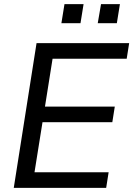

<svg xmlns="http://www.w3.org/2000/svg" viewBox="-20 -915 649 935"><path d="M47 0 158 -705H609L597 -629H236L199 -396H539L527 -320H187L148 -76H509L497 0ZM456 -802 472 -895H564L549 -802ZM279 -802 294 -895H387L372 -802Z"/></svg>

Font: Nunito Sans 12pt Medium
Style: Italic
Weight: 500
Italic angle: -9°
Designer: Vernon Adams
Foundry: Vernon Adams
Version: Version 3.101;gftools[0.9.27]